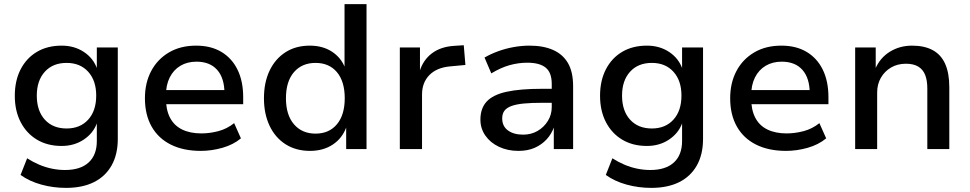

<svg xmlns="http://www.w3.org/2000/svg" viewBox="-20 -725 4717 934"><path d="M301 189Q239 189 181 173Q123 157 80 126L112 45Q140 63 170.5 76Q201 89 233 95.5Q265 102 296 102Q371 102 411 65.5Q451 29 451 -39V-127H452Q434 -77 387.5 -46Q341 -15 280 -15Q211 -15 160 -45.5Q109 -76 80.5 -131Q52 -186 52 -259Q52 -333 80.5 -388Q109 -443 160 -473Q211 -503 280 -503Q342 -503 388.5 -472Q435 -441 453 -389H451V-494H553V-49Q553 26 523 79.5Q493 133 437 161Q381 189 301 189ZM304 -100Q370 -100 409 -143Q448 -186 448 -260Q448 -333 409 -376Q370 -419 304 -419Q237 -419 198 -376Q159 -333 159 -260Q159 -186 198 -143Q237 -100 304 -100Z M957 9Q872 9 811 -21.5Q750 -52 717.5 -109.5Q685 -167 685 -247Q685 -322 715.5 -379.5Q746 -437 802 -470Q858 -503 934 -503Q1006 -503 1057 -472.5Q1108 -442 1135.5 -386Q1163 -330 1163 -252V-218H768V-287H1089L1072 -270Q1072 -345 1036.5 -385Q1001 -425 936 -425Q891 -425 857.5 -405Q824 -385 805.5 -348Q787 -311 787 -259V-249Q787 -191 807 -152.5Q827 -114 866 -95Q905 -76 960 -76Q1000 -76 1042 -87Q1084 -98 1119 -126L1152 -52Q1115 -21 1062 -6Q1009 9 957 9Z M1488 9Q1420 9 1369.5 -23Q1319 -55 1291.5 -113Q1264 -171 1264 -247Q1264 -324 1291.5 -381.5Q1319 -439 1369 -471Q1419 -503 1487 -503Q1550 -503 1595 -473.5Q1640 -444 1659 -394H1656V-705H1763V0H1664V-107H1665Q1645 -52 1598.5 -21.5Q1552 9 1488 9ZM1515 -75Q1581 -75 1619 -120.5Q1657 -166 1657 -247Q1657 -329 1619 -374Q1581 -419 1515 -419Q1449 -419 1410 -374Q1371 -329 1371 -247Q1371 -166 1410 -120.5Q1449 -75 1515 -75Z M1925 0V-494H2023V-377H2021Q2038 -433 2081 -465.5Q2124 -498 2190 -502L2236 -505L2244 -409L2169 -402Q2104 -396 2068.5 -359.5Q2033 -323 2033 -265V0Z M2502 9Q2449 9 2407 -11Q2365 -31 2341 -65.5Q2317 -100 2317 -143Q2317 -198 2347.5 -231Q2378 -264 2444 -278.5Q2510 -293 2615 -293H2680V-225H2620Q2566 -225 2529 -221.5Q2492 -218 2468.5 -209.5Q2445 -201 2434 -186.5Q2423 -172 2423 -149Q2423 -111 2451 -90.5Q2479 -70 2525 -70Q2564 -70 2595 -88Q2626 -106 2645 -136.5Q2664 -167 2664 -204V-317Q2664 -372 2634.5 -396Q2605 -420 2545 -420Q2502 -420 2459 -408Q2416 -396 2370 -368L2337 -445Q2368 -463 2404 -476Q2440 -489 2479 -496Q2518 -503 2556 -503Q2623 -503 2670.5 -482Q2718 -461 2743 -418Q2768 -375 2768 -305V0H2674V-107H2675Q2663 -73 2639 -47Q2615 -21 2581 -6Q2547 9 2502 9Z M3148 189Q3086 189 3028 173Q2970 157 2927 126L2959 45Q2987 63 3017.5 76Q3048 89 3080 95.5Q3112 102 3143 102Q3218 102 3258 65.5Q3298 29 3298 -39V-127H3299Q3281 -77 3234.5 -46Q3188 -15 3127 -15Q3058 -15 3007 -45.5Q2956 -76 2927.5 -131Q2899 -186 2899 -259Q2899 -333 2927.5 -388Q2956 -443 3007 -473Q3058 -503 3127 -503Q3189 -503 3235.5 -472Q3282 -441 3300 -389H3298V-494H3400V-49Q3400 26 3370 79.5Q3340 133 3284 161Q3228 189 3148 189ZM3151 -100Q3217 -100 3256 -143Q3295 -186 3295 -260Q3295 -333 3256 -376Q3217 -419 3151 -419Q3084 -419 3045 -376Q3006 -333 3006 -260Q3006 -186 3045 -143Q3084 -100 3151 -100Z M3804 9Q3719 9 3658 -21.5Q3597 -52 3564.5 -109.5Q3532 -167 3532 -247Q3532 -322 3562.5 -379.5Q3593 -437 3649 -470Q3705 -503 3781 -503Q3853 -503 3904 -472.5Q3955 -442 3982.5 -386Q4010 -330 4010 -252V-218H3615V-287H3936L3919 -270Q3919 -345 3883.5 -385Q3848 -425 3783 -425Q3738 -425 3704.5 -405Q3671 -385 3652.5 -348Q3634 -311 3634 -259V-249Q3634 -191 3654 -152.5Q3674 -114 3713 -95Q3752 -76 3807 -76Q3847 -76 3889 -87Q3931 -98 3966 -126L3999 -52Q3962 -21 3909 -6Q3856 9 3804 9Z M4140 0V-494H4240V-390H4238Q4261 -444 4309 -473.5Q4357 -503 4417 -503Q4477 -503 4517.5 -481Q4558 -459 4578 -414Q4598 -369 4598 -300V0H4491V-295Q4491 -334 4480.5 -360.5Q4470 -387 4447 -401Q4424 -415 4387 -415Q4346 -415 4314.5 -396.5Q4283 -378 4265 -346.5Q4247 -315 4247 -275V0Z"/></svg>

Font: Nunito Sans 9pt SemiBold
Style: Regular
Weight: 600
Version: Version 3.101;gftools[0.9.27]